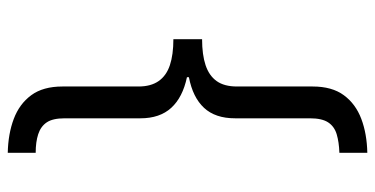

<svg xmlns="http://www.w3.org/2000/svg" viewBox="-256 -576 967 495"><g transform="rotate(-90 227.5 -328.5)"><path d="M374 -291Q334 -291 307 -282Q280 -273 266 -253.5Q252 -234 252 -201V-6Q252 44 229.5 74.5Q207 105 168.5 119.5Q130 134 81 135V63Q109 62 129 56Q149 50 159.5 34Q170 18 170 -13V-206Q170 -257 197 -286Q224 -315 276 -325V-330Q224 -341 197 -370.5Q170 -400 170 -450V-645Q170 -676 159.5 -691.5Q149 -707 129 -713.5Q109 -720 81 -720V-792Q130 -791 168.5 -776.5Q207 -762 229.5 -731.5Q252 -701 252 -651V-455Q252 -423 266 -403Q280 -383 307 -374Q334 -365 374 -365Z"/></g></svg>

Font: hexubangla05
Style: Book
Weight: 400
Designer: Jelle Bosma - Monotype Design Team
Foundry: Monotype Imaging Inc.
Version: Version 2.003